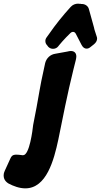

<svg xmlns="http://www.w3.org/2000/svg" viewBox="-34 -1033 553 1054"><path d="M289 -783C301 -798 314 -812 329 -828L352 -851C357 -856 362 -858 367 -858C374 -858 379 -854 383 -846L414 -786C421 -773 430 -766 441 -766C449 -766 456 -769 463 -775L482 -790C493 -799 499 -810 499 -821C499 -826 498 -830 496 -835L487 -863C485 -869 483 -875 482 -882L454 -983C450 -999 435 -1010 418 -1011C413 -1011 410 -1011 408 -1012H400L396 -1013C379 -1013 365 -1007 354 -995C311 -948 271 -898 235 -846L222 -828C217 -821 215 -815 215 -808C215 -799 218 -791 225 -784L231 -776C238 -769 247 -765 257 -765C269 -765 279 -770 286 -779ZM12 -26C40 -11 73 1 105 1C221 1 262 -154 286 -266C307 -370 337 -523 369 -651L382 -703C384 -711 385 -718 385 -723C385 -742 374 -753 355 -753C350 -753 343 -752 336 -750L270 -738C242 -734 221 -714 214 -687L193 -589L184 -541C173 -476 161 -412 148 -347C145 -319 128 -181 93 -181C88 -181 85 -181 82 -182C71 -183 64 -184 57 -184C45 -184 32 -184 23 -163L-8 -95C-12 -87 -14 -79 -14 -71C-14 -60 -12 -41 12 -26Z"/></svg>

Font: Bangerz
Style: Bold
Weight: 700
Designer: vernon adams
Foundry: Vernon Adams
Version: Version 2.10;December 28, 2023;FontCreator 13.0.0.2683 64-bi